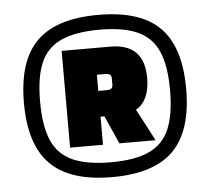

<svg xmlns="http://www.w3.org/2000/svg" viewBox="-43 -727 648 593"><g transform="rotate(-5 281.5 -430.5)"><path d="M30 -431Q30 -561 91 -621.5Q152 -682 282 -682Q412 -682 472.5 -621.5Q533 -561 533 -431Q533 -301 472.5 -240Q412 -179 282 -179Q152 -179 91 -240Q30 -301 30 -431ZM80 -431Q80 -355 99.5 -310Q119 -265 163.5 -245Q208 -225 282 -225Q356 -225 400 -245Q444 -265 463.5 -310Q483 -355 483 -431Q483 -507 463.5 -551.5Q444 -596 400 -616Q356 -636 282 -636Q208 -636 163.5 -616Q119 -596 99.5 -551.5Q80 -507 80 -431ZM313 -281 274 -368H262V-281H160V-581H311Q416 -581 416 -475Q416 -405 373 -380L425 -281ZM262 -448H287Q298 -448 302.5 -451.5Q307 -455 307 -463V-483Q307 -491 302.5 -494.5Q298 -498 287 -498H262Z"/></g></svg>

Font: Changa ExtraLight ExtraBold
Style: Regular
Weight: 800
Version: Version 3.002; ttfautohint (v1.8.2)